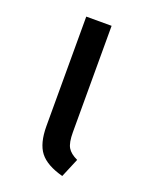

<svg xmlns="http://www.w3.org/2000/svg" viewBox="-109 -585 502 655"><g transform="rotate(20 141.5 -257.5)"><path d="M182 -527V-141Q182 -103 192 -86Q202 -69 228 -57L199 12Q139 -4 114.5 -35.5Q90 -67 90 -130V-527Z"/></g></svg>

Font: Fira Sans
Style: Regular
Weight: 400
Designer: Carrois Corporate & Edenspiekermann AG
Foundry: Carrois Corporate GbR & Edenspiekermann AG
Version: Version 4.106;PS 004.106;hotconv 1.0.70;makeotf.lib2.5.58329